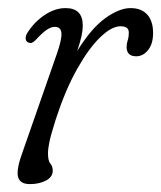

<svg xmlns="http://www.w3.org/2000/svg" viewBox="-20 -458 408 486"><path d="M53 -350Q46 -352 45 -359.5Q44 -367 50 -376Q67 -402.5 93 -420Q119 -437.5 146 -437.5Q189.5 -437.5 189.5 -393.5Q189.5 -382 186.5 -367.5Q183.5 -353 175.5 -329Q211 -386.5 246.5 -412Q282 -437.5 310.5 -437.5Q338 -437.5 352.8 -421Q367.5 -404.5 367.5 -374.5Q367.5 -347 354.8 -331.2Q342 -315.5 325 -315.5Q300.5 -315.5 300.5 -339Q300.5 -348 303.2 -355.8Q306 -363.5 306 -376Q306 -391.5 285 -391.5Q262.5 -391.5 233.5 -363.5Q204.5 -335.5 175 -283Q145.5 -230.5 121.5 -157Q108.5 -116 105 -98.5Q101.5 -81 101.5 -70Q101.5 -50.5 107.5 -43.8Q113.5 -37 113.5 -26Q113.5 -10 96.5 -1Q79.5 8 55.5 8Q30 8 25.5 -11Q21 -30 38 -75.5L124 -322Q136.5 -357.5 135.5 -373.8Q134.5 -390 118.5 -390Q109.5 -390 98.2 -382.5Q87 -375 69.5 -356Q60 -346.5 53 -350Z"/></svg>

Font: Fraunces 144pt S100 Light
Style: Italic
Weight: 300
Italic angle: -16°
Version: Version 1.000; ttfautohint (v1.8.3)